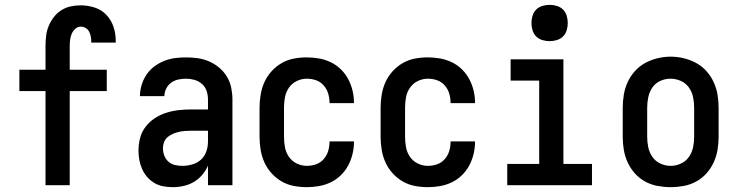

<svg xmlns="http://www.w3.org/2000/svg" viewBox="-20 -765 3040 793"><path d="M168 0V-389H60V-477H168V-575Q168 -596 170.5 -617Q173 -638 181 -657.5Q189 -677 202 -694Q215 -711 233 -722.5Q251 -734 271.5 -738.5Q292 -743 313 -743Q342 -743 370.5 -734Q399 -725 419 -704Q439 -683 448.5 -655Q458 -627 458 -598Q458 -595 458 -593Q458 -591 458 -589H357Q357 -590 357 -591Q357 -592 357 -593Q357 -603 355 -614Q353 -625 348 -634.5Q343 -644 333.5 -649.5Q324 -655 313 -655Q301 -655 291 -646Q281 -637 276 -625Q271 -613 269.5 -600.5Q268 -588 268 -575V-477H421V-389H268V0Z M693 8Q674 8 654.5 4.5Q635 1 618 -9Q601 -19 588 -34Q575 -49 567 -67Q559 -85 555.5 -104Q552 -123 552 -143Q552 -169 558.5 -194.5Q565 -220 581 -241Q597 -262 619 -276.5Q641 -291 666 -299Q691 -307 717 -310Q743 -313 769 -313H839V-354Q839 -372 833.5 -389Q828 -406 814.5 -418Q801 -430 783.5 -435Q766 -440 749 -440Q732 -440 716 -436.5Q700 -433 687 -423.5Q674 -414 666.5 -399Q659 -384 659 -368Q659 -368 659 -368Q659 -368 659 -368H558Q558 -368 558 -368Q558 -368 558 -368Q558 -391 565 -414Q572 -437 585 -456.5Q598 -476 616.5 -490Q635 -504 657 -513Q679 -522 702 -525Q725 -528 749 -528Q773 -528 797.5 -524.5Q822 -521 844.5 -511Q867 -501 886 -485Q905 -469 917.5 -448Q930 -427 935 -402.5Q940 -378 940 -354V0H839V-81Q830 -60 815 -42.5Q800 -25 780.5 -13.5Q761 -2 738.5 3Q716 8 693 8ZM733 -80Q754 -80 774.5 -86Q795 -92 810 -105.5Q825 -119 832 -139Q839 -159 839 -180V-225H769Q756 -225 743 -224Q730 -223 717.5 -220Q705 -217 693.5 -212Q682 -207 672 -198.5Q662 -190 657.5 -178Q653 -166 653 -153Q653 -137 658.5 -122.5Q664 -108 675.5 -97.5Q687 -87 702.5 -83.5Q718 -80 733 -80Z M1247 8Q1220 8 1193.5 3Q1167 -2 1143.5 -15.5Q1120 -29 1101.5 -49.5Q1083 -70 1072 -94.5Q1061 -119 1056.5 -146Q1052 -173 1052 -200V-320Q1052 -347 1056.5 -374Q1061 -401 1072 -425.5Q1083 -450 1101.5 -470.5Q1120 -491 1143.5 -504.5Q1167 -518 1193.5 -523Q1220 -528 1247 -528Q1273 -528 1298 -523.5Q1323 -519 1346 -508Q1369 -497 1387.5 -479Q1406 -461 1418 -438.5Q1430 -416 1436 -391Q1442 -366 1442 -341Q1442 -341 1442 -340.5Q1442 -340 1442 -339H1341Q1341 -339 1341 -339.5Q1341 -340 1341 -340Q1341 -360 1335.5 -378.5Q1330 -397 1317 -412Q1304 -427 1285.5 -433.5Q1267 -440 1247 -440Q1226 -440 1206 -430.5Q1186 -421 1173.5 -403Q1161 -385 1157 -363.5Q1153 -342 1153 -320V-200Q1153 -178 1157 -156.5Q1161 -135 1173.5 -117Q1186 -99 1206 -89.5Q1226 -80 1247 -80Q1267 -80 1285.5 -86.5Q1304 -93 1317 -108Q1330 -123 1335.5 -141.5Q1341 -160 1341 -180Q1341 -180 1341 -180.5Q1341 -181 1341 -181H1442Q1442 -180 1442 -179.5Q1442 -179 1442 -179Q1442 -154 1436 -129Q1430 -104 1418 -81.5Q1406 -59 1387.5 -41Q1369 -23 1346 -12Q1323 -1 1298 3.5Q1273 8 1247 8Z M1747 8Q1720 8 1693.5 3Q1667 -2 1643.5 -15.5Q1620 -29 1601.5 -49.5Q1583 -70 1572 -94.5Q1561 -119 1556.5 -146Q1552 -173 1552 -200V-320Q1552 -347 1556.5 -374Q1561 -401 1572 -425.5Q1583 -450 1601.5 -470.5Q1620 -491 1643.5 -504.5Q1667 -518 1693.5 -523Q1720 -528 1747 -528Q1773 -528 1798 -523.5Q1823 -519 1846 -508Q1869 -497 1887.5 -479Q1906 -461 1918 -438.5Q1930 -416 1936 -391Q1942 -366 1942 -341Q1942 -341 1942 -340.5Q1942 -340 1942 -339H1841Q1841 -339 1841 -339.5Q1841 -340 1841 -340Q1841 -360 1835.5 -378.5Q1830 -397 1817 -412Q1804 -427 1785.5 -433.5Q1767 -440 1747 -440Q1726 -440 1706 -430.5Q1686 -421 1673.5 -403Q1661 -385 1657 -363.5Q1653 -342 1653 -320V-200Q1653 -178 1657 -156.5Q1661 -135 1673.5 -117Q1686 -99 1706 -89.5Q1726 -80 1747 -80Q1767 -80 1785.5 -86.5Q1804 -93 1817 -108Q1830 -123 1835.5 -141.5Q1841 -160 1841 -180Q1841 -180 1841 -180.5Q1841 -181 1841 -181H1942Q1942 -180 1942 -179.5Q1942 -179 1942 -179Q1942 -154 1936 -129Q1930 -104 1918 -81.5Q1906 -59 1887.5 -41Q1869 -23 1846 -12Q1823 -1 1798 3.5Q1773 8 1747 8Z M2075 0V-88H2207V-432H2089V-520H2307V-88H2425V0ZM2250 -595Q2235 -595 2220 -599.5Q2205 -604 2194.5 -614.5Q2184 -625 2179.5 -640Q2175 -655 2175 -670Q2175 -685 2179.5 -700Q2184 -715 2194.5 -725.5Q2205 -736 2220 -740.5Q2235 -745 2250 -745Q2265 -745 2280 -740.5Q2295 -736 2305.5 -725.5Q2316 -715 2320.5 -700Q2325 -685 2325 -670Q2325 -655 2320.5 -640Q2316 -625 2305.5 -614.5Q2295 -604 2280 -599.5Q2265 -595 2250 -595Z M2750 8Q2723 8 2696 3Q2669 -2 2645 -15Q2621 -28 2602.5 -48.5Q2584 -69 2572.5 -94Q2561 -119 2556.5 -146Q2552 -173 2552 -200V-320Q2552 -347 2556.5 -374Q2561 -401 2572.5 -426Q2584 -451 2602.5 -471.5Q2621 -492 2645 -505Q2669 -518 2696 -524.5Q2723 -531 2750 -531Q2777 -531 2804 -524.5Q2831 -518 2855 -505Q2879 -492 2897.5 -471.5Q2916 -451 2927.5 -426Q2939 -401 2943.5 -374Q2948 -347 2948 -320V-200Q2948 -173 2943.5 -146Q2939 -119 2927.5 -94Q2916 -69 2897.5 -48.5Q2879 -28 2855 -15Q2831 -2 2804 3Q2777 8 2750 8ZM2750 -80Q2772 -80 2792.5 -89.5Q2813 -99 2825.5 -117Q2838 -135 2842.5 -156.5Q2847 -178 2847 -200V-320Q2847 -342 2842.5 -364Q2838 -386 2825 -404Q2812 -422 2791.5 -431Q2771 -440 2749 -440Q2727 -440 2706.5 -430.5Q2686 -421 2674 -403Q2662 -385 2657.5 -363.5Q2653 -342 2653 -320V-200Q2653 -178 2657.5 -156.5Q2662 -135 2674.5 -117Q2687 -99 2707.5 -89.5Q2728 -80 2750 -80Z"/></svg>

Font: Zed Mono Semibold
Style: Regular
Weight: 600
Monospace: yes
Designer: Belleve Invis
Foundry: Belleve Invis
Version: Version 1.0.0; ttfautohint (v1.8.4)